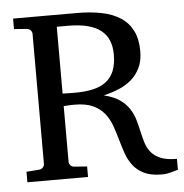

<svg xmlns="http://www.w3.org/2000/svg" viewBox="-50 -720 750 784"><g transform="rotate(-5 324.5 -327.5)"><path d="M429.2 -488.8Q429.2 -521 419.4 -545.7Q409.7 -570.3 388.4 -587.4Q367.2 -604.5 333.7 -613.3Q300.3 -622.1 252.9 -622.1H207V-348.1Q208 -348.1 213.9 -347.9Q219.7 -347.7 227.3 -347.7Q234.9 -347.7 242.9 -347.4Q251 -347.2 256.8 -347.2Q298.3 -347.2 330.6 -354.2Q362.8 -361.3 384.8 -377.9Q406.7 -394.5 418 -421.6Q429.2 -448.7 429.2 -488.8ZM648.9 2.9Q645.5 3.4 639.2 5.4Q632.8 7.3 624 9.8Q615.2 12.2 604.7 14.2Q594.2 16.1 583 16.1Q538.1 16.1 510.3 2.7Q482.4 -10.7 465.1 -33Q447.8 -55.2 438 -83.5Q428.2 -111.8 419.9 -141.4Q411.6 -170.9 401.6 -199.2Q391.6 -227.5 373.5 -249.8Q355.5 -272 326.7 -285.4Q297.9 -298.8 252 -298.8Q244.1 -298.8 236.3 -298.6Q228.5 -298.3 222.4 -297.9Q216.3 -297.4 211.9 -297.1Q207.5 -296.9 207 -296.9V-68.8Q207 -61.5 212.2 -54.7Q217.3 -47.9 228 -46.9L280.8 -43V0H32.2V-43L84 -46.9Q94.7 -47.9 100.3 -54.7Q106 -61.5 106 -68.8V-602.1Q106 -609.4 100.3 -616.2Q94.7 -623 84 -624L32.2 -627.9V-670.9H293Q350.1 -670.9 395.5 -661.6Q440.9 -652.3 472.7 -631.3Q504.4 -610.4 521.2 -576.4Q538.1 -542.5 538.1 -493.2Q538.1 -453.6 524.4 -425.3Q510.7 -397 488 -377.4Q465.3 -357.9 435.5 -345.7Q405.8 -333.5 374 -326.2Q414.6 -316.4 439 -299.1Q463.4 -281.7 477.5 -259.8Q491.7 -237.8 498.5 -213.1Q505.4 -188.5 510.7 -164.3Q516.1 -140.1 522.9 -118.2Q529.8 -96.2 544.2 -79.1Q558.6 -62 583.3 -52Q607.9 -42 648.9 -42Z"/></g></svg>

Font: BabelStone Ogham Stemless
Style: Regular
Weight: 400
Designer: Andrew West
Foundry: BabelStone
Version: Version 2.02 March 14, 2022